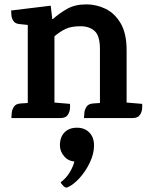

<svg xmlns="http://www.w3.org/2000/svg" viewBox="-20 -540 689 878"><path d="M559 -71 630 -65Q631 -60 630 -44Q629 -28 619.5 -14Q610 0 585 0H364Q365 -5 365.5 -20.5Q366 -36 375 -51Q384 -66 408 -67L437 -69V-315Q437 -376 413 -398Q389 -420 348 -420Q306 -420 280.5 -408Q255 -396 229 -374V-71L300 -65Q301 -60 300 -44Q299 -28 289.5 -14Q280 0 255 0H32Q33 -5 33.5 -20.5Q34 -36 43 -51Q52 -66 76 -67L107 -69V-426L68 -430Q49 -432 41 -444.5Q33 -457 32 -471.5Q31 -486 31 -492L212 -514L219 -453H222Q251 -479 287 -499.5Q323 -520 375 -520Q421 -520 463 -499.5Q505 -479 532 -433Q559 -387 559 -310ZM325 171 365 189Q354 194 346.5 196.5Q339 199 329 199Q295 199 274.5 176Q254 153 254 124Q254 87 275 65.5Q296 44 332 44Q367 44 388.5 66Q410 88 410 125Q410 163 391 203Q372 243 344 274Q316 305 288 317Q281 321 269.5 310Q258 299 258 293Q281 276 296 252.5Q311 229 318 206.5Q325 184 325 171Z"/></svg>

Font: Karma Variable Light
Style: Regular
Weight: 300
Designer: Joana Correia
Foundry: Indian Type Foundry
Version: Version 3.000